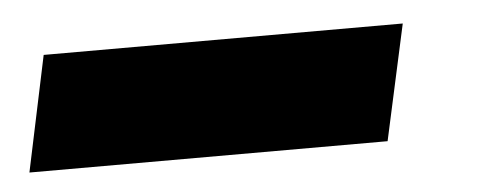

<svg xmlns="http://www.w3.org/2000/svg" viewBox="-104 19 529 212"><g transform="rotate(-5 160.0 125.0)"><path d="M-78 189 -51 61H347L319 189Z"/></g></svg>

Font: Saira ExtraBold
Style: Italic
Weight: 800
Italic angle: -12°
Designer: Hector Gatti with collaboration of the Omnibus-Type team
Foundry: Omnibus-Type
Version: Version 1.100; ttfautohint (v1.8.3)